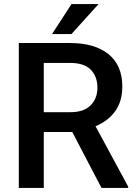

<svg xmlns="http://www.w3.org/2000/svg" viewBox="-20 -922 669 942"><path d="M478 0 334.5 -274.4H194.8V0H72.3V-710.9H323.7Q444.8 -710.9 512.5 -656.2Q580.1 -601.6 580.1 -497.1Q580.1 -424.8 544.9 -376.2Q509.8 -327.6 448.7 -302.7L608.9 -6.3V0ZM323.7 -613.3H194.8V-371.6H325.7Q391.6 -371.6 424.8 -405.5Q458 -439.5 458 -491.2Q458 -546.9 425.3 -580.1Q392.6 -613.3 323.7 -613.3ZM235.4 -754.9 330.6 -901.9H463.4L330.6 -754.9Z"/></svg>

Font: Vazirmatn RD FD Medium
Style: Regular
Weight: 500
Designer: Saber Rastikerdar
Foundry: Saber Rastikerdar
Version: Version 33.003